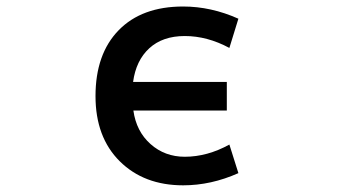

<svg xmlns="http://www.w3.org/2000/svg" viewBox="-20 -553 1040 584"><path d="M677.7 -407.2Q610.4 -443.4 542 -443.4Q474.6 -443.4 434.1 -406.2Q393.6 -369.1 384.8 -303.7H669.9V-216.8H385.7Q394.5 -153.3 438 -114.7Q481.4 -76.2 542 -76.2Q610.4 -76.2 677.7 -113.3L705.1 -26.4Q622.1 10.7 537.1 10.7Q418 10.7 344.2 -62.5Q270.5 -135.7 270.5 -260.7Q270.5 -388.7 340.8 -460.9Q411.1 -533.2 537.1 -533.2Q622.1 -533.2 705.1 -496.1Z"/></svg>

Font: GenEi Gothic M SemiBold
Style: Regular
Weight: 500
Designer: o_tamon (Modified); [Source Han Sans]
Ryoko NISHIZUKA  (kana & ideographs); Paul D. Hunt (Latin, Greek & Cyrillic); Wenl
Version: Version 1.1a;Original Version 1.004